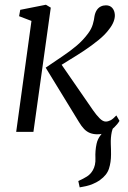

<svg xmlns="http://www.w3.org/2000/svg" viewBox="-20 -570 554 830"><path d="M324.5 240 318.5 212.5Q341 202.5 356.2 192.8Q371.5 183 381 166.5Q394 144.5 392.5 113.2Q391 82 397.5 51.5Q402 30.5 416 13Q430 -4.5 438 -15.5L487.5 -46Q468.5 -24.5 463.2 0.2Q458 25 459 52.5Q459.5 64 459.8 75.5Q460 87 460 97.5Q460 131.5 451 159.2Q442 187 412.5 208Q396.5 219.5 377.2 227Q358 234.5 324.5 240ZM50 0 116 -479.5 62.5 -500 67.5 -527.5 178.5 -549.5 199.5 -537 124.5 0ZM400.5 10.5Q383.5 10.5 369.2 5Q355 -0.5 343.5 -12.5Q332 -24.5 321 -43L177.5 -277.5Q216.5 -304 250.2 -326.8Q284 -349.5 311.8 -373Q339.5 -396.5 360.5 -425Q375.5 -445 381.2 -465Q387 -485 388.5 -500Q391.5 -516 398.5 -526.5Q405.5 -537 415.8 -542Q426 -547 438 -547Q455.5 -547 465.5 -535.5Q475.5 -524 476.5 -505.5Q477 -492 471 -476.2Q465 -460.5 452 -444Q435 -420.5 405.8 -396.8Q376.5 -373 343.8 -351.2Q311 -329.5 281.5 -311.8Q252 -294 234.5 -282.5L235 -306.5L382.5 -93Q396 -73.5 410.2 -59Q424.5 -44.5 437 -44.5Q447 -44.5 457.5 -49.8Q468 -55 483 -71L496.5 -47.5Q488 -33 474.2 -19.8Q460.5 -6.5 441.8 2Q423 10.5 400.5 10.5Z"/></svg>

Font: Merriweather 60pt Light
Style: Italic
Weight: 300
Italic angle: -7.8°
Version: Version 2.101